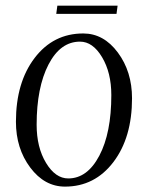

<svg xmlns="http://www.w3.org/2000/svg" viewBox="-20 -658 514 688"><path d="M181.6 -608.4 185.5 -637.7H401.4L397.5 -608.4ZM111.3 -210.9Q111.3 -129.9 145 -74.2Q178.7 -18.6 224.6 -18.6Q293 -18.6 335.9 -100.1Q378.9 -181.6 378.9 -317.4Q378.9 -397.5 345.7 -453.1Q312.5 -508.8 266.6 -508.8Q196.3 -508.8 153.8 -426.8Q111.3 -344.7 111.3 -210.9ZM37.1 -221.7Q37.1 -362.3 104 -450.2Q170.9 -538.1 278.3 -538.1Q351.6 -538.1 402.3 -469.7Q453.1 -401.4 453.1 -305.7Q453.1 -165 386.2 -77.1Q319.3 10.7 212.9 10.7Q139.6 10.7 88.4 -57.6Q37.1 -126 37.1 -221.7Z"/></svg>

Font: Kleymisska
Style: Regular
Weight: 500
Italic angle: -8°
Designer: gluk
Foundry: gluk
Version: Version 0.298